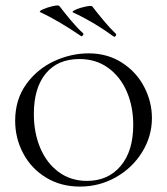

<svg xmlns="http://www.w3.org/2000/svg" viewBox="-20 -677 617 709"><path d="M36 -231Q36 -309 76.5 -365.5Q117 -422 179.5 -451Q242 -480 307 -480Q377 -480 430.5 -445.5Q484 -411 512.5 -356Q541 -301 541 -241Q541 -174 505 -115.5Q469 -57 408 -22.5Q347 12 275 12Q205 12 150.5 -21Q96 -54 66 -110Q36 -166 36 -231ZM472 -216Q472 -283 448.5 -338Q425 -393 380 -426Q335 -459 273 -459Q193 -459 149 -405.5Q105 -352 105 -256Q105 -187 128.5 -131Q152 -75 196.5 -42Q241 -9 301 -9Q379 -9 425.5 -64Q472 -119 472 -216ZM250 -631Q243 -634 260 -641.5Q277 -649 297.5 -653Q318 -657 321 -653Q341 -627 364 -599.5Q387 -572 408 -552Q409 -551 409 -549Q409 -546 406 -543Q403 -540 400 -542Q326 -596 250 -631ZM129 -632Q122 -635 138.5 -642.5Q155 -650 175.5 -654.5Q196 -659 199 -655Q219 -629 242 -601.5Q265 -574 287 -554Q288 -553 288 -551Q288 -548 285 -545Q282 -542 279 -544Q197 -600 129 -632Z"/></svg>

Font: Cormorant Unicase
Style: Regular
Weight: 400
Designer: Christian Thalmann (Catharsis Fonts)
Foundry: Catharsis Fonts
Version: Version 4.000